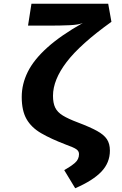

<svg xmlns="http://www.w3.org/2000/svg" viewBox="-20 -781 655 1033"><path d="M562.1 -761 579.5 -663.6Q411.8 -543.6 338.5 -447.4Q265.1 -351.3 265.1 -265.6Q265.1 -226.7 276.9 -202.1Q288.7 -177.4 317.9 -159.5Q347.2 -141.5 399 -122.1Q464.1 -97.4 501.5 -76.9Q539 -56.4 555.1 -32.1Q571.3 -7.7 571.3 29.2Q571.3 94.4 525.4 142.6Q479.5 190.8 384.6 231.8L325.6 134.4Q361 114.4 383.1 95.4Q405.1 76.4 405.1 48.2Q405.1 31.8 390.5 21.8Q375.9 11.8 335.4 -2.6Q254.9 -33.3 201.8 -64.1Q148.7 -94.9 122.8 -140.3Q96.9 -185.6 96.9 -259.5Q96.9 -328.7 129.5 -394.4Q162.1 -460 234.4 -525.1Q306.7 -590.3 425.6 -657.4Q404.1 -647.7 354.9 -645.4Q305.6 -643.1 239 -643.1H130.8L149.2 -761Z"/></svg>

Font: FiraCode Nerd Font Mono
Style: Bold
Weight: 700
Monospace: yes
Designer: Carrois Corporate, Edenspiekermann AG, Nikita Prokopov
Foundry: Carrois Corporate, Edenspiekermann AG, Nikita Prokopov
Version: Version 6.002;Nerd Fonts 3.3.0